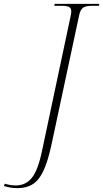

<svg xmlns="http://www.w3.org/2000/svg" viewBox="-159 -734 534 994"><path d="M-68 240Q-90 240 -106.5 237Q-123 234 -139 229L-134 217Q-106 226 -77 226Q-26 226 6 186.5Q38 147 59 45L208 -657Q209 -662 209.5 -667Q210 -672 210 -676Q210 -692 198 -698Q186 -704 161 -704H122L124 -714H355L353 -704H318Q285 -704 271 -694Q257 -684 251 -656L106 22Q88 103 65.5 151Q43 199 10.5 219.5Q-22 240 -68 240Z"/></svg>

Font: Noto Serif Display SemiCondensed ExtraLight
Style: Italic
Weight: 200
Width: 4
Italic angle: -12°
Designer: Monotype Design Team
Foundry: Monotype Imaging Inc.
Version: Version 2.009